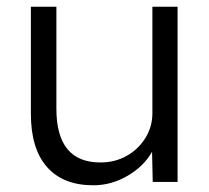

<svg xmlns="http://www.w3.org/2000/svg" viewBox="-20 -542 622 572"><path d="M258 10Q168 10 120 -44.5Q72 -99 72 -203V-522H148V-218Q148 -58 279 -58Q323 -58 358 -78Q393 -98 413.5 -131.5Q434 -165 434 -205V-522H509V0H435L433 -90Q409 -47 360.5 -18.5Q312 10 258 10Z"/></svg>

Font: Lexend Deca Light
Style: Regular
Weight: 300
Designer: Bonnie Shaver-Troup, Thomas Jockin
Foundry: Lexend
Version: Version 1.008; ttfautohint (v1.8.4.7-5d5b)